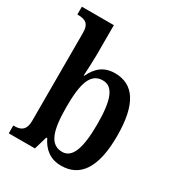

<svg xmlns="http://www.w3.org/2000/svg" viewBox="-183 -874 919 998"><g transform="rotate(30 276.5 -375.0)"><path d="M334 10C446 10 510 -76 510 -269C510 -462 449 -547 338 -547C270 -547 231 -510 206 -456H202C204 -485 207 -547 207 -582V-760H15V-713H20C58 -713 88 -704 88 -646V-118C88 -56 55 -47 21 -47H15V0H172L195 -78H201C226 -26 267 10 334 10ZM303 -55C228 -55 206 -131 206 -270C206 -411 229 -483 302 -483C365 -483 390 -414 390 -271C390 -131 365 -55 303 -55Z"/></g></svg>

Font: Noto Serif Condensed Semi
Style: Regular
Weight: 600
Width: 3
Designer: Monotype Design Team
Foundry: Monotype Imaging Inc.
Version: Version 1.002